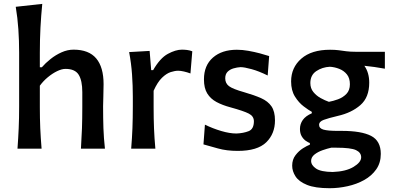

<svg xmlns="http://www.w3.org/2000/svg" viewBox="-20 -765 2021 988"><path d="M70 0Q74 -54.5 76.2 -105.2Q78.5 -156 78.5 -218V-493.5Q78.5 -555.5 74.5 -614.2Q70.5 -673 61 -730L197.5 -745Q191.5 -685 188.2 -622.8Q185 -560.5 185 -493.5V-419H195.5Q213.5 -440 239.8 -461Q266 -482 296.8 -495.8Q327.5 -509.5 358.5 -509.5Q437 -509.5 475 -464.5Q513 -419.5 513 -332Q513 -299.5 511.8 -270.2Q510.5 -241 510.5 -218Q510.5 -156 512.2 -105.2Q514 -54.5 520 0H396.5Q400 -54.5 401.8 -104.8Q403.5 -155 403.5 -212.5V-291Q403.5 -350.5 384.8 -380.5Q366 -410.5 317 -410.5Q298 -410.5 273.8 -398.8Q249.5 -387 226 -367.5Q202.5 -348 185 -324V-212.5Q185 -155 187.2 -104.8Q189.5 -54.5 194 0Z M655 0Q659.5 -54.5 661.5 -105.2Q663.5 -156 663.5 -218V-268Q663.5 -323.5 659.5 -381.2Q655.5 -439 644.5 -497L750 -503L758 -404H768Q803.5 -466 843.8 -487.8Q884 -509.5 916 -509.5Q929 -509.5 943 -507.8Q957 -506 969.5 -501L960 -387Q944 -393 926.8 -397Q909.5 -401 897 -401Q880 -401 858.2 -394Q836.5 -387 813.5 -364.8Q790.5 -342.5 770.5 -298V-212.5Q770.5 -155 772.5 -104.8Q774.5 -54.5 779.5 0Z M1203.5 11.5Q1146.5 11.5 1102 -1Q1057.5 -13.5 1027 -22L1034.5 -123.5Q1075.5 -103.5 1118.8 -90.8Q1162 -78 1196.5 -78Q1233 -79.5 1259.8 -90.2Q1286.5 -101 1286.5 -141Q1286.5 -167 1260.2 -180.5Q1234 -194 1166.5 -212.5Q1125 -223.5 1094.2 -240Q1063.5 -256.5 1046.5 -284Q1029.5 -311.5 1029.5 -356.5Q1029.5 -428.5 1075.8 -468.8Q1122 -509 1199 -509Q1227 -509 1258 -503.5Q1289 -498 1317.2 -490.5Q1345.5 -483 1365 -476.5L1357.5 -376.5Q1312 -399 1274.5 -409.2Q1237 -419.5 1218 -419.5Q1200 -418.5 1181.8 -413.2Q1163.5 -408 1151.2 -395.8Q1139 -383.5 1139 -362Q1139 -336.5 1158.2 -321.8Q1177.5 -307 1238 -290Q1288.5 -275.5 1323.8 -259.8Q1359 -244 1377 -217.8Q1395 -191.5 1395 -145.5Q1395 -76.5 1349.8 -32.5Q1304.5 11.5 1203.5 11.5Z M1676.5 203.5Q1602 203.5 1560 186.5Q1518 169.5 1500.8 142.8Q1483.5 116 1483.5 87.5Q1483.5 56 1500.5 33.8Q1517.5 11.5 1539 -2Q1560.5 -15.5 1574.5 -20.5V-29Q1566.5 -31.5 1554.2 -39.8Q1542 -48 1532.8 -63.2Q1523.5 -78.5 1523.5 -101.5Q1523.5 -127 1538.2 -147.8Q1553 -168.5 1584.5 -182V-189.5Q1568 -198.5 1542.8 -217.5Q1517.5 -236.5 1497.8 -268Q1478 -299.5 1478 -346Q1478 -417.5 1530.5 -463.2Q1583 -509 1678.5 -509Q1704 -509 1723 -506.5Q1742 -504 1762.2 -501.2Q1782.5 -498.5 1812.5 -498.5H1960.5V-411.5Q1933.5 -416.5 1907.2 -420.2Q1881 -424 1855 -426.5Q1880 -391 1880 -339.5Q1880 -264 1834.5 -224.2Q1789 -184.5 1718 -168.5Q1669.5 -157 1645.8 -148.2Q1622 -139.5 1622 -122.5Q1622 -104.5 1644.5 -98Q1667 -91.5 1718 -91.5H1739Q1839.5 -91.5 1889.5 -65.8Q1939.5 -40 1939.5 27Q1939.5 73 1916 106.5Q1892.5 140 1853.8 161.5Q1815 183 1768.5 193.2Q1722 203.5 1676.5 203.5ZM1672.5 -241Q1694.5 -245 1719.8 -254.2Q1745 -263.5 1762.8 -282Q1780.5 -300.5 1780.5 -331.5Q1780.5 -363 1765.2 -382Q1750 -401 1726.2 -410.5Q1702.5 -420 1677.5 -421.5Q1638 -419.5 1607.5 -399Q1577 -378.5 1577 -337.5Q1577 -310.5 1592.5 -291.5Q1608 -272.5 1630.2 -260.2Q1652.5 -248 1672.5 -241ZM1692.5 120Q1760 117.5 1799.2 93.8Q1838.5 70 1838.5 44.5Q1838.5 20 1812 7.5Q1785.5 -5 1710.5 -5H1684.5Q1664 -0.5 1639.8 8Q1615.5 16.5 1598.2 30.2Q1581 44 1581 63Q1581 85 1606 102.2Q1631 119.5 1692.5 120Z"/></svg>

Font: Commissioner Flair Medium
Style: Regular
Weight: 500
Designer: Kostas Bartsokas
Foundry: Kostas Bartsokas
Version: Version 1.000; ttfautohint (v1.8.3)